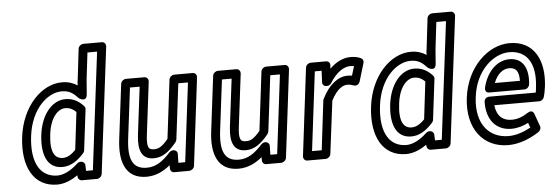

<svg xmlns="http://www.w3.org/2000/svg" viewBox="-49 -882 3089 1069"><g transform="rotate(-5 1495.0 -347.0)"><path d="M110 -245C129 -397 223 -478 301 -478C343 -478 365 -462 394 -431C394 -431 435 -402 439 -450L445 -529L463 -681H517L436 -25H398L397 -56C397 -68 387 -78 375 -78H371C364 -78 357 -75 352 -70C318 -37 275 -13 238 -13C147 -13 91 -89 110 -245ZM60 -245C39 -77 102 37 232 37C274 37 313 19 347 -5L348 3C348 15 358 25 370 25H455C466 25 481 15 483 0L570 -706C571 -717 563 -731 548 -731H444C433 -731 418 -721 416 -706L395 -528L394 -527L393 -503C370 -518 342 -528 307 -528C192 -528 81 -413 60 -245ZM167 -246C154 -137 184 -58 269 -58C313 -58 352 -82 389 -123C393 -127 396 -133 397 -138L425 -367C426 -374 423 -381 419 -385C389 -419 354 -433 318 -433C240 -433 180 -354 167 -246ZM217 -246C229 -344 276 -383 312 -383C333 -383 352 -377 373 -356L348 -147C320 -118 298 -108 275 -108C233 -108 204 -143 217 -246Z M647 -183 682 -466H736L703 -198C693 -114 713 -62 780 -62C830 -62 867 -91 908 -141C911 -145 913 -151 914 -155L952 -466H1006L952 -25H914L915 -75C915 -88 904 -97 893 -97H890C882 -97 874 -92 869 -87C826 -39 787 -13 737 -13C662 -13 632 -63 647 -183ZM597 -183C581 -55 617 37 731 37C782 37 826 16 864 -16V3C864 14 873 25 886 25H970C981 25 997 15 999 0L1059 -491C1060 -502 1052 -516 1037 -516H933C922 -516 907 -506 905 -491L865 -163C831 -122 812 -112 786 -112C758 -112 743 -120 753 -198L789 -491C790 -502 782 -516 767 -516H663C652 -516 637 -506 635 -491Z M1161 -183 1196 -466H1250L1217 -198C1207 -114 1227 -62 1294 -62C1344 -62 1381 -91 1422 -141C1425 -145 1427 -151 1428 -155L1466 -466H1520L1466 -25H1428L1429 -75C1429 -88 1418 -97 1407 -97H1404C1396 -97 1388 -92 1383 -87C1340 -39 1301 -13 1251 -13C1176 -13 1146 -63 1161 -183ZM1111 -183C1095 -55 1131 37 1245 37C1296 37 1340 16 1378 -16V3C1378 14 1387 25 1400 25H1484C1495 25 1511 15 1513 0L1573 -491C1574 -502 1566 -516 1551 -516H1447C1436 -516 1421 -506 1419 -491L1379 -163C1345 -122 1326 -112 1300 -112C1272 -112 1257 -120 1267 -198L1303 -491C1304 -502 1296 -516 1281 -516H1177C1166 -516 1151 -506 1149 -491Z M1661 -25 1715 -466H1753L1750 -402C1749 -389 1759 -379 1772 -379H1776C1786 -379 1795 -385 1800 -393C1836 -452 1879 -478 1913 -478C1922 -478 1930 -477 1935 -476L1919 -424C1909 -426 1903 -426 1893 -426C1844 -426 1790 -389 1751 -309C1750 -306 1748 -302 1748 -300L1715 -25ZM1608 0C1607 11 1615 25 1630 25H1733C1744 25 1759 15 1761 0L1798 -295C1831 -360 1866 -376 1887 -376C1903 -376 1910 -374 1924 -369C1945 -362 1956 -379 1959 -389L1989 -489C1992 -499 1989 -510 1980 -515C1963 -524 1944 -528 1919 -528C1878 -528 1838 -508 1803 -473L1804 -493C1805 -506 1795 -516 1782 -516H1696C1685 -516 1670 -506 1668 -491Z M2060 -245C2079 -397 2173 -478 2251 -478C2293 -478 2315 -462 2344 -431C2344 -431 2385 -402 2389 -450L2395 -529L2413 -681H2467L2386 -25H2348L2347 -56C2347 -68 2337 -78 2325 -78H2321C2314 -78 2307 -75 2302 -70C2268 -37 2225 -13 2188 -13C2097 -13 2041 -89 2060 -245ZM2010 -245C1989 -77 2052 37 2182 37C2224 37 2263 19 2297 -5L2298 3C2298 15 2308 25 2320 25H2405C2416 25 2431 15 2433 0L2520 -706C2521 -717 2513 -731 2498 -731H2394C2383 -731 2368 -721 2366 -706L2345 -528L2344 -527L2343 -503C2320 -518 2292 -528 2257 -528C2142 -528 2031 -413 2010 -245ZM2117 -246C2104 -137 2134 -58 2219 -58C2263 -58 2302 -82 2339 -123C2343 -127 2346 -133 2347 -138L2375 -367C2376 -374 2373 -381 2369 -385C2339 -419 2304 -433 2268 -433C2190 -433 2130 -354 2117 -246ZM2167 -246C2179 -344 2226 -383 2262 -383C2283 -383 2302 -377 2323 -356L2298 -147C2270 -118 2248 -108 2225 -108C2183 -108 2154 -143 2167 -246Z M2595 -245C2613 -395 2716 -478 2802 -478C2903 -478 2950 -400 2934 -270C2933 -260 2932 -248 2930 -241H2670C2659 -241 2642 -234 2642 -213C2640 -115 2692 -52 2778 -52C2812 -52 2845 -62 2873 -77L2883 -50C2844 -28 2801 -13 2759 -13C2652 -13 2576 -94 2595 -245ZM2545 -245C2524 -72 2615 37 2753 37C2815 37 2876 12 2926 -21C2935 -27 2942 -41 2938 -52L2912 -124C2903 -148 2883 -137 2876 -133C2844 -112 2816 -102 2784 -102C2734 -102 2701 -130 2694 -191H2945C2956 -191 2968 -199 2972 -211C2977 -226 2981 -247 2984 -270C3002 -414 2946 -528 2808 -528C2687 -528 2566 -415 2545 -245ZM2672 -264H2869C2884 -264 2896 -278 2897 -289C2907 -372 2879 -439 2800 -439C2731 -439 2672 -382 2651 -292C2649 -282 2651 -264 2672 -264ZM2708 -314C2728 -367 2762 -389 2794 -389C2831 -389 2849 -369 2848 -314Z"/></g></svg>

Font: Falling Sky
Style: CondOuObl
Weight: 400
Designer: Paul D. Hunt
Foundry: Adobe Systems Incorporated
Version: Version 1.02